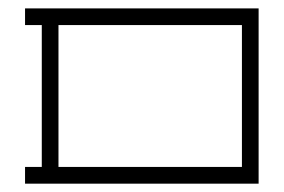

<svg xmlns="http://www.w3.org/2000/svg" viewBox="-20 -440 680 460"><path d="M40 -419.9Q190.4 -419.9 349.6 -419.9Q509.8 -419.9 599.6 -419.9Q599.6 -330.1 599.6 -200.2Q599.6 -70.3 599.6 0Q500 0 325.2 0Q151.4 0 40 0Q40 -13.7 40 -40Q49.8 -40 58.6 -40Q67.4 -40 80.1 -40Q80.1 -70.3 80.1 -134.8Q80.1 -200.2 80.1 -379.9Q75.2 -379.9 64.5 -379.9Q52.7 -379.9 40 -379.9Q40 -389.6 40 -394.5Q40 -400.4 40 -419.9ZM120.1 -379.9Q120.1 -294.9 120.1 -40Q200.2 -40 299.8 -40Q400.4 -40 559.6 -40Q559.6 -99.6 559.6 -205.1Q559.6 -309.6 559.6 -379.9Q290 -379.9 210 -379.9Q129.9 -379.9 120.1 -379.9Z"/></svg>

Font: Cataluna 
Style: Lite
Weight: 400
Version: Version 1.0